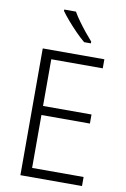

<svg xmlns="http://www.w3.org/2000/svg" viewBox="-102 -1006 697 1065"><g transform="rotate(10 247.0 -473.5)"><path d="M438 0H91V-714H438V-663H148V-400H421V-349H148V-51H438ZM237 -947Q250 -924 269.5 -897Q289 -870 310 -844Q331 -818 349 -798V-788H311Q288 -807 261 -834.5Q234 -862 210 -890Q186 -918 171 -939V-947Z"/></g></svg>

Font: Noto Sans Lao Looped SemiCondensed Light
Style: Regular
Weight: 300
Width: 4
Designer: Mark Frömberg, Ben Mitchell
Foundry: The Fontpad Ltd
Version: Version 1.002; ttfautohint (v1.8.4.7-5d5b)